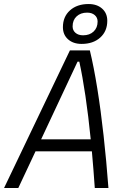

<svg xmlns="http://www.w3.org/2000/svg" viewBox="-36 -948 642 968"><path d="M-15.6 0 316.4 -693.8H417Q437 -611.3 454.6 -501.7Q472.2 -392.1 486.3 -264.4Q500.5 -136.7 510.7 0H441.9Q435.5 -93.8 427.2 -185.1H143.1L56.2 0ZM171.4 -245.6H421.4Q409.7 -363.3 394.8 -463.9Q379.9 -564.5 363.8 -637.2H355ZM375.5 -726.6Q333 -726.6 307.1 -749.8Q281.2 -772.9 281.2 -811Q281.2 -863.8 316.9 -895.8Q352.5 -927.7 410.6 -927.7Q453.1 -927.7 479 -904.5Q504.9 -881.3 504.9 -843.3Q504.9 -790.5 469.2 -758.5Q433.6 -726.6 375.5 -726.6ZM382.8 -770Q416 -770 436 -789.1Q456.1 -808.1 456.1 -839.4Q456.1 -859.4 441.7 -871.8Q427.2 -884.3 403.3 -884.3Q370.6 -884.3 350.3 -865.5Q330.1 -846.7 330.1 -814.9Q330.1 -794.9 344.5 -782.5Q358.9 -770 382.8 -770Z"/></svg>

Font: Cascadia Code PL Light
Style: Italic
Weight: 300
Italic angle: -10°
Monospace: yes
Designer: Aaron Bell
Foundry: Saja Typeworks
Version: Version 2404.023; ttfautohint (v1.8.4)